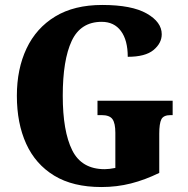

<svg xmlns="http://www.w3.org/2000/svg" viewBox="-20 -744 756 774"><path d="M389 10Q274 10 198.5 -36Q123 -82 85.5 -164.5Q48 -247 48 -358Q48 -466 87 -548.5Q126 -631 202.5 -677.5Q279 -724 392 -724Q511 -724 571.5 -689.5Q632 -655 632 -606Q632 -570 599 -542.5Q566 -515 495 -515Q495 -582 467.5 -619Q440 -656 390 -656Q305 -656 269 -579Q233 -502 233 -358Q233 -215 271 -138.5Q309 -62 402 -62Q420 -62 445 -67V-209Q445 -247 433.5 -263.5Q422 -280 389 -280H373V-338H676V-280H668Q639 -280 630.5 -263Q622 -246 622 -205V-47Q565 -19 508 -4.5Q451 10 389 10Z"/></svg>

Font: Noto Serif Condensed Black
Style: Regular
Weight: 900
Width: 3
Designer: Monotype Design Team
Foundry: Monotype Imaging Inc.
Version: Version 2.015; ttfautohint (v1.8.4.7-5d5b)